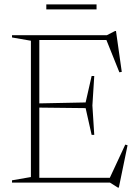

<svg xmlns="http://www.w3.org/2000/svg" viewBox="-20 -836 634 879"><path d="M411.5 -488 403 -353 411.5 -218.5H399.5L372 -341L149 -343.5V-362.5L372 -367L399.5 -488ZM537.5 -507 526.5 -505 463.5 -662 492.5 -653H122.5V-675H469.5L506.5 -694H511ZM476.5 -8.5 553.5 -174 564 -171 524 23H520L483.5 0H122.5V-22H503ZM35 0V-10.5L121.5 -25.5V-649.5L35 -664.5V-675H160V0ZM192 -793V-816H422V-793Z"/></svg>

Font: Newsreader 24pt ExtraLight
Style: Regular
Weight: 250
Designer: Hugues Gentile
Foundry: Production Type
Version: Version 1.003